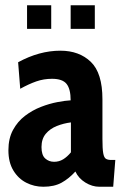

<svg xmlns="http://www.w3.org/2000/svg" viewBox="-20 -701 463 731"><path d="M145 10Q110 10 79.8 -5.5Q49.5 -21 30.8 -52Q12 -83 12 -129Q12 -174 29.5 -206.2Q47 -238.5 75.2 -260Q103.5 -281.5 135.8 -294Q168 -306.5 198.2 -312.2Q228.5 -318 249 -319Q249 -362 233.5 -381.5Q218 -401 178 -401Q146.5 -401 118 -391Q89.5 -381 57 -363L49 -464Q129.5 -508 210 -508Q281.5 -508 325.8 -465.5Q370 -423 370 -323V-172Q370 -134.5 373 -117.8Q376 -101 383.2 -96.5Q390.5 -92 403 -92H419L411 10H358Q331 10 305 -6Q279 -22 267 -48Q242.5 -21 214.5 -5.5Q186.5 10 145 10ZM186 -85Q205 -85 220.5 -94.5Q236 -104 250 -121V-235Q222 -231.5 196.2 -221.2Q170.5 -211 154.2 -191.5Q138 -172 138 -141Q138 -110.5 152 -97.8Q166 -85 186 -85ZM249 -591V-681H341V-591ZM83 -591V-681H175V-591Z"/></svg>

Font: Cabin Condensed
Style: Bold
Weight: 700
Width: 3
Designer: Pablo Impallari
Foundry: Pablo Impallari. http://www.impallari.com Igino Marini. http://www.ikern.com
Version: Version 3.001; ttfautohint (v1.8.3)